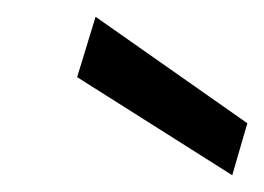

<svg xmlns="http://www.w3.org/2000/svg" viewBox="-20 -752 315 229"><path d="M257 -543 72 -660 94 -732 275 -605Z"/></svg>

Font: DM Sans 16pt
Style: Italic
Weight: 400
Italic angle: -10°
Version: Version 4.004;gftools[0.9.30]